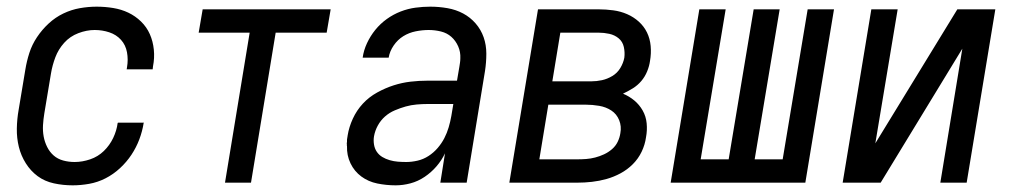

<svg xmlns="http://www.w3.org/2000/svg" viewBox="-20 -548 3040 576"><path d="M198 8Q169 8 141.5 2Q114 -4 93 -19.5Q72 -35 57.5 -58Q43 -81 36.5 -107.5Q30 -134 30.5 -162.5Q31 -191 36 -219L56 -339Q60 -364 68 -389Q76 -414 91 -436.5Q106 -459 126 -477.5Q146 -496 170 -507.5Q194 -519 219.5 -523.5Q245 -528 270 -528Q295 -528 319.5 -524Q344 -520 365 -510Q386 -500 403 -483.5Q420 -467 429.5 -445.5Q439 -424 441.5 -399Q444 -374 439 -349L438 -340H360L361 -346Q365 -369 361 -391Q357 -413 343 -428.5Q329 -444 308 -451Q287 -458 264 -458Q240 -458 215 -448.5Q190 -439 172.5 -419.5Q155 -400 146 -376Q137 -352 133 -328L113 -208Q110 -190 109 -172.5Q108 -155 111 -138.5Q114 -122 121.5 -107Q129 -92 141 -81.5Q153 -71 169.5 -66.5Q186 -62 204 -62Q227 -62 250.5 -70Q274 -78 291.5 -95Q309 -112 319.5 -134Q330 -156 333 -179L334 -180H412L411 -179Q407 -154 398 -130Q389 -106 374.5 -84Q360 -62 340 -43.5Q320 -25 296.5 -13Q273 -1 247.5 3.5Q222 8 198 8Z M655 0 729 -450H576L588 -520H972L960 -450H807L733 0Z M1167 8Q1139 8 1112 2.5Q1085 -3 1064 -18.5Q1043 -34 1031.5 -58Q1020 -82 1021 -110Q1020 -113 1020.5 -114Q1021 -115 1020.5 -116.5Q1020 -118 1020.5 -119.5Q1021 -121 1021 -122.5Q1021 -124 1021 -125.5Q1021 -127 1021 -129Q1021 -131 1021.5 -132.5Q1022 -134 1022 -135.5Q1022 -137 1022.5 -138.5Q1023 -140 1023 -142Q1027 -167 1038.5 -192Q1050 -217 1068.5 -237Q1087 -257 1111.5 -270.5Q1136 -284 1161 -292Q1186 -300 1211.5 -303Q1237 -306 1263 -306H1351L1358 -347Q1359 -353 1360 -360Q1361 -367 1361 -373Q1362 -392 1354.5 -409Q1347 -426 1334 -437.5Q1321 -449 1303 -453.5Q1285 -458 1266 -458Q1247 -458 1227 -454Q1207 -450 1190 -439.5Q1173 -429 1161 -411.5Q1149 -394 1146 -375H1068Q1071 -397 1081 -418.5Q1091 -440 1106 -458.5Q1121 -477 1140.5 -491Q1160 -505 1182 -513.5Q1204 -522 1226.5 -525Q1249 -528 1271 -528Q1297 -528 1322.5 -523.5Q1348 -519 1369.5 -507.5Q1391 -496 1407 -477.5Q1423 -459 1431 -436Q1439 -413 1439 -387Q1439 -361 1435 -335L1380 0H1301L1315 -88Q1305 -67 1289.5 -49Q1274 -31 1254 -17.5Q1234 -4 1211.5 2Q1189 8 1167 8ZM1199 -62Q1215 -62 1232.5 -66Q1250 -70 1265.5 -80Q1281 -90 1293 -104Q1305 -118 1313 -133.5Q1321 -149 1326 -166Q1331 -183 1334 -200L1340 -236H1263Q1247 -236 1230 -234.5Q1213 -233 1197 -228.5Q1181 -224 1164.5 -217Q1148 -210 1135 -198.5Q1122 -187 1113.5 -171.5Q1105 -156 1102 -139Q1100 -127 1102 -114.5Q1104 -102 1110.5 -92.5Q1117 -83 1127 -77Q1137 -71 1149 -67.5Q1161 -64 1173.5 -63Q1186 -62 1199 -62Z M1508 0 1594 -520H1776Q1798 -520 1820 -517Q1842 -514 1861.5 -505.5Q1881 -497 1896.5 -483Q1912 -469 1921 -450.5Q1930 -432 1932 -410Q1934 -388 1930 -365Q1928 -350 1921.5 -334Q1915 -318 1904 -305Q1893 -292 1878.5 -283Q1864 -274 1849 -267Q1868 -259 1883 -246.5Q1898 -234 1908 -216.5Q1918 -199 1920 -178Q1922 -157 1918 -136Q1915 -114 1905 -93Q1895 -72 1878.5 -55.5Q1862 -39 1841.5 -28Q1821 -17 1799.5 -11Q1778 -5 1756 -2.5Q1734 0 1712 0ZM1637 -304H1754Q1770 -304 1786 -307.5Q1802 -311 1817 -320Q1832 -329 1841 -344Q1850 -359 1853 -375Q1855 -391 1851.5 -407Q1848 -423 1836 -433Q1824 -443 1808 -446.5Q1792 -450 1776 -450H1661ZM1598 -70H1712Q1725 -70 1738.5 -71Q1752 -72 1765.5 -75.5Q1779 -79 1792 -85Q1805 -91 1816 -100.5Q1827 -110 1833 -122.5Q1839 -135 1841 -148Q1845 -169 1837.5 -187.5Q1830 -206 1814 -216.5Q1798 -227 1777.5 -230.5Q1757 -234 1737 -234H1625Z M1992 0 2078 -520H2157L2082 -70H2166L2241 -520H2319L2244 -70H2328L2403 -520H2482L2396 0Z M2508 0 2594 -520H2673L2606 -118L2852 -520H2966L2880 0H2801L2867 -402L2622 0Z"/></svg>

Font: Iosevka Term Oblique
Style: Regular
Weight: 400
Italic angle: -9°
Monospace: yes
Designer: Belleve Invis
Foundry: Belleve Invis
Version: Version 31.4.0